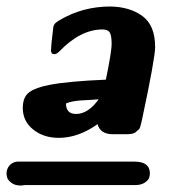

<svg xmlns="http://www.w3.org/2000/svg" viewBox="-20 -786 529 588"><path d="M0 -254.9Q0 -268.1 8.5 -278.6Q17.1 -289.1 32.2 -291H392.1Q439 -291 439 -254.9Q439 -248 436.5 -241Q434.1 -233.9 423.1 -226.6Q412.1 -219.2 394 -219.2H57.1Q55.2 -219.2 50.5 -218.5Q45.9 -217.8 43.9 -217.8Q25.9 -217.8 15.4 -225.8Q4.9 -233.9 2.4 -241Q0 -248 0 -254.9ZM49.8 -455.1Q49.8 -489.3 69.8 -503.7Q89.8 -518.1 130.9 -525.9Q188 -537.1 303.2 -542H304.2Q322.3 -628.9 321.8 -652.8Q321.8 -677.7 315.9 -686.8Q310.1 -695.8 293.9 -695.8Q226.1 -695.8 161.1 -627.9Q153.3 -620.1 146 -620.1Q136.2 -620.1 136.2 -631.8Q136.2 -645 142.1 -692.9Q143.1 -704.1 144.5 -707.5Q146 -710.9 148.9 -714.4Q151.9 -717.8 162.1 -724.1Q232.9 -766.1 317.9 -766.1Q377.9 -765.1 416.5 -736.6Q455.1 -708 455.1 -642.1Q455.1 -607.9 415 -419.9Q413.1 -411.1 412.6 -409.7Q412.1 -408.2 410.2 -400.1Q408.2 -392.1 405 -389.6Q401.9 -387.2 397 -382.6Q392.1 -377.9 385 -376.5Q377.9 -375 368.2 -375H325.2Q287.1 -375 278.8 -405.8Q219.7 -363.8 160.2 -363.8Q113.3 -363.8 81.5 -389.4Q49.8 -415 49.8 -455.1ZM182.1 -469.2Q182.1 -437 212.9 -437Q250 -437 282.2 -481.9Q273.4 -481 256.1 -480Q238.8 -479 228.3 -478.5Q217.8 -478 204.3 -475.6Q190.9 -473.1 182.1 -469.2Z"/></svg>

Font: CMU Sans Serif
Style: BoldOblique
Weight: 700
Italic angle: -12°
Version: Version 0.7.0